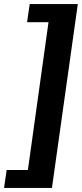

<svg xmlns="http://www.w3.org/2000/svg" viewBox="-54 -701 408 950"><path d="M331 -681H93L80 -591H186L84 140H-21L-34 229H203Z"/></svg>

Font: Ronzino Bold
Style: Italic
Weight: 700
Italic angle: -8°
Designer: Nunzio Mazzaferro
Foundry: Collletttivo
Version: Version 1.000;Glyphs 3.3 (3337)